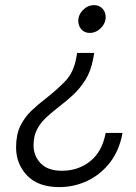

<svg xmlns="http://www.w3.org/2000/svg" viewBox="-20 -544 542 764"><path d="M337 -413Q316 -413 303.8 -427.2Q291.5 -441.5 291.5 -460.5Q291.5 -485.5 310.5 -504.5Q329.5 -523.5 355 -523.5Q375.5 -523.5 388 -509.5Q400.5 -495.5 400.5 -476.5Q400.5 -451.5 381.2 -432.2Q362 -413 337 -413ZM216 200.5Q132 200.5 88 154.5Q44 108.5 44 42.5Q44 -8.5 61 -43Q78 -77.5 105.2 -103.5Q132.5 -129.5 164 -153.5Q204 -184.5 238.2 -219.5Q272.5 -254.5 283 -311.5L287 -333.5H355L351 -311.5Q342 -262 320.5 -227.2Q299 -192.5 271.2 -166.8Q243.5 -141 215 -119.5Q188.5 -99 165.2 -77.8Q142 -56.5 127.8 -29.8Q113.5 -3 113.5 34.5Q113.5 76 141.8 105.8Q170 135.5 226.5 135.5Q291.5 135.5 339 97.5Q386.5 59.5 400.5 -15H467.5Q455 54.5 417.8 102.5Q380.5 150.5 327.8 175.5Q275 200.5 216 200.5Z"/></svg>

Font: Overpass Light
Style: Italic
Weight: 300
Italic angle: -10°
Designer: Delve Withrington, Dave Bailey, Thomas Jockin
Foundry: Delve Fonts LLC
Version: Version 4.000; ttfautohint (v1.8.3)